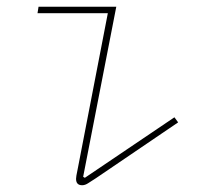

<svg xmlns="http://www.w3.org/2000/svg" viewBox="-20 -536 640 568"><path d="M223 12Q205 12 205 -7Q205 -10 206 -16.5Q207 -23 211 -42L299 -497H91L94 -516H324L226 -13L231 -10L496 -189L507 -174L264 -9Q251 -1 241.5 5.5Q232 12 223 12Z"/></svg>

Font: IBM Plex Mono Thin
Style: Italic
Weight: 100
Italic angle: -9°
Monospace: yes
Designer: Mike Abbink, Paul van der Laan, Pieter van Rosmalen
Foundry: Bold Monday
Version: Version 2.3